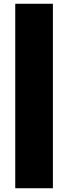

<svg xmlns="http://www.w3.org/2000/svg" viewBox="-20 -770 362 1020"><path d="M61 -750H261V230H61Z"/></svg>

Font: Metropolitano Black
Style: Regular
Weight: 900
Designer: Fonts by Alex Slobzheninov & Chris M. Simpson / Changes by Cristiano Sobral
Foundry: Fonts by Alex Slobzheninov & Chris M. Simpson / Changes by Cristiano Sobral
Version: Version 1.00;August 30, 2020;FontCreator 13.0.0.2681 64-bit